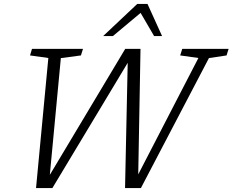

<svg xmlns="http://www.w3.org/2000/svg" viewBox="-20 -955 1181 975"><path d="M987.5 -660.5 895 -673.5 905.5 -707H1141L1130.5 -673.5L1041 -660L695.5 0H615L628.5 -636L246 0H163L225.5 -660.5L132.5 -673.5L142.5 -707H401.5L391 -673.5L289 -660L233 -67L616 -707H693.5L682 -69.5ZM504 -772 677 -935H729L803 -772H762.5L694 -889.5L553.5 -772Z"/></svg>

Font: Newsreader 6pt Light
Style: Italic
Weight: 300
Italic angle: -17°
Designer: Hugues Gentile
Foundry: Production Type
Version: Version 1.003; ttfautohint (v1.8.3)